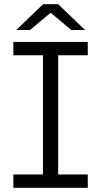

<svg xmlns="http://www.w3.org/2000/svg" viewBox="-20 -901 485 921"><path d="M223 -840 124 -757H58L187 -881H259L388 -757H322ZM401 -636H259V-64H401V0H44V-64H186V-636H44V-700H401Z"/></svg>

Font: Montserrat Alternates
Style: Regular
Weight: 400
Designer: Julieta Ulanovsky
Foundry: Julieta Ulanovsky
Version: Version 7.200;PS 007.200;hotconv 1.0.88;makeotf.lib2.5.64775